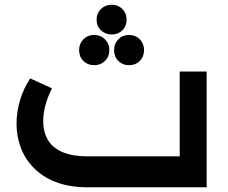

<svg xmlns="http://www.w3.org/2000/svg" viewBox="-20 -793 964 813"><path d="M351 0Q274 0 217 -22Q160 -44 123 -82Q86 -120 68 -168Q50 -216 50 -269Q50 -318 64.5 -367.5Q79 -417 108 -461L200 -419Q181 -381 172 -346Q163 -311 163 -281Q163 -232 184 -198.5Q205 -165 247 -148Q289 -131 350 -131H741V-490H855V0ZM453 -773Q480 -773 498 -755Q516 -737 516 -710Q516 -682 498 -664.5Q480 -647 453 -647Q426 -647 407.5 -664.5Q389 -682 389 -710Q389 -737 407.5 -755Q426 -773 453 -773ZM526 -645Q554 -645 572 -626.5Q590 -608 590 -581Q590 -553 572 -535Q554 -517 526 -517Q499 -517 481 -535Q463 -553 463 -581Q463 -608 481 -626.5Q499 -645 526 -645ZM379 -645Q406 -645 424.5 -626.5Q443 -608 443 -581Q443 -553 424.5 -535Q406 -517 379 -517Q351 -517 333 -535Q315 -553 315 -581Q315 -608 333 -626.5Q351 -645 379 -645Z"/></svg>

Font: Alexandria Medium
Style: Regular
Weight: 500
Designer: Mohamed Gaber
Foundry: Kief Type Foundry
Version: Version 5.100